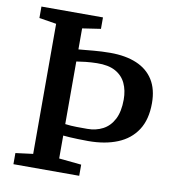

<svg xmlns="http://www.w3.org/2000/svg" viewBox="-83 -817 814 891"><g transform="rotate(10 324.0 -371.5)"><path d="M121.5 -63V-676L40.5 -689V-743H330.5V-689L244 -676V-577Q262.5 -578.5 280.2 -580.2Q298 -582 315.8 -583.5Q333.5 -585 352.8 -586Q372 -587 393 -587Q465.5 -587 517 -565.2Q568.5 -543.5 596 -499.8Q623.5 -456 623.5 -390Q623.5 -313 591.2 -263.5Q559 -214 500.2 -190Q441.5 -166 362 -166Q336 -166 314.5 -166.8Q293 -167.5 275.5 -168.5Q258 -169.5 244 -171V-63L349.5 -52.5V0H39.5V-52.5ZM348.5 -221Q389 -221 421.5 -238Q454 -255 472.8 -291.2Q491.5 -327.5 491.5 -384Q491.5 -427.5 476 -460.5Q460.5 -493.5 427.2 -511.8Q394 -530 340 -529Q313 -528.5 287.5 -525.8Q262 -523 244 -520V-225Q271.5 -221.5 298.5 -221.2Q325.5 -221 348.5 -221Z"/></g></svg>

Font: Merriweather SemiBold
Style: Regular
Weight: 600
Version: Version 2.100